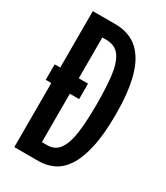

<svg xmlns="http://www.w3.org/2000/svg" viewBox="-168 -734 698 807"><g transform="rotate(30 181.0 -330.0)"><path d="M38 0V-311H11V-386H38V-660H145Q216 -660 258.5 -621Q301 -582 320 -509Q339 -436 339 -334Q339 -236 324.5 -171Q310 -106 285 -68.5Q260 -31 226.5 -15.5Q193 0 155 0ZM173 -311H128V-76H153Q193 -76 213.5 -107Q234 -138 241 -194.5Q248 -251 248 -329Q248 -406 241.5 -463Q235 -520 213.5 -552Q192 -584 146 -584H128V-386H173Z"/></g></svg>

Font: Bricolage Grotesque 48pt Condensed
Style: Regular
Weight: 400
Width: 3
Designer: Mathieu Triay
Foundry: Atelier Triay
Version: Version 1.000; ttfautohint (v1.8.4.7-5d5b);gftools[0.9.32]